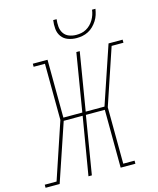

<svg xmlns="http://www.w3.org/2000/svg" viewBox="-169 -1050 946 1146"><g transform="rotate(-15 304.5 -477.5)"><path d="M-32 0V-19H41L158 -368L156 -716H86V-735H177L179 -377H296L355 -735H376L317 -377H433L554 -735H641V-716H568L451 -368L453 -19H523V0H432L430 -358H313L254 0H233L293 -358H176L55 0ZM379 -815Q352 -815 327 -824Q302 -833 287 -853.5Q272 -874 269.5 -901Q267 -928 271 -955H292Q289 -932 291 -909Q293 -886 305 -868Q317 -850 338 -842Q359 -834 382 -834Q398 -834 413.5 -837Q429 -840 443.5 -848Q458 -856 470 -868Q482 -880 490.5 -894.5Q499 -909 504 -924Q509 -939 511 -955H532Q529 -936 523.5 -918.5Q518 -901 507.5 -884.5Q497 -868 483 -854Q469 -840 451.5 -831Q434 -822 415.5 -818.5Q397 -815 379 -815Z"/></g></svg>

Font: Iosevka Curly Slab ThEx
Style: Italic
Weight: 100
Width: 7
Italic angle: -9°
Monospace: yes
Designer: Belleve Invis
Foundry: Belleve Invis
Version: Version 11.1.0; ttfautohint (v1.8.3)